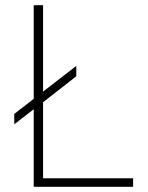

<svg xmlns="http://www.w3.org/2000/svg" viewBox="-20 -720 571 740"><path d="M110 -299 35 -241V-281L110 -339V-700H146V-367L274 -466V-426L146 -326V-33H493V0H110Z"/></svg>

Font: Overpass Thin
Style: Regular
Weight: 100
Designer: Delve Withrington, Thomas Jockin
Foundry: Delve Fonts
Version: Version 3.000;DELV;Overpass